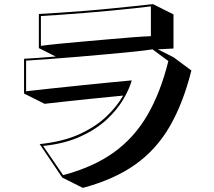

<svg xmlns="http://www.w3.org/2000/svg" viewBox="-20 -808 1040 934"><path d="M173 -107Q288 -119 368 -156Q448 -193 499.5 -243Q551 -293 579 -343Q517 -337 448 -330Q379 -323 314 -316Q249 -309 197 -303L97 -353V-522Q126 -524 165.5 -526.5Q205 -529 251 -533L169 -574V-740Q210 -742 267.5 -746Q325 -750 390 -755Q455 -760 518.5 -766.5Q582 -773 636 -778.5Q690 -784 724 -788L824 -738V-572L748 -568L825 -529L911 -465Q871 -306 806 -193.5Q741 -81 638.5 -8Q536 65 383 106L283 56ZM714 -777Q683 -773 631.5 -767.5Q580 -762 517.5 -756Q455 -750 392 -745Q329 -740 273 -736Q217 -732 179 -730V-585Q216 -590 271.5 -595.5Q327 -601 390.5 -606.5Q454 -612 516 -617.5Q578 -623 630 -627Q682 -631 714 -632ZM722 -568Q692 -563 634 -557Q576 -551 503.5 -544.5Q431 -538 356 -531.5Q281 -525 215.5 -520.5Q150 -516 107 -513V-364Q159 -370 228.5 -377.5Q298 -385 371.5 -392.5Q445 -400 510.5 -406.5Q576 -413 621 -417Q609 -374 579 -323.5Q549 -273 498.5 -226Q448 -179 371.5 -144Q295 -109 190 -98L287 44Q434 5 533.5 -66.5Q633 -138 697 -248Q761 -358 799 -511Z"/></svg>

Font: Rampart One
Style: Regular
Weight: 400
Designer: Fontworks Inc.
Foundry: Fontworks Inc.
Version: Version 1.100